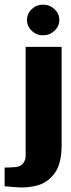

<svg xmlns="http://www.w3.org/2000/svg" viewBox="-86 -698 308 832"><path d="M-20 113Q-28 112 -44.5 111Q-61 110 -66 109V28Q-55 28 -40.5 27.5Q-26 27 -19 26Q4 24 14.5 9.5Q25 -5 25 -20V-495H181V-69Q181 10 152 51Q123 92 77.5 105Q32 118 -20 113ZM100 -545Q72 -545 51.5 -564.5Q31 -584 31 -611Q31 -639 51.5 -658.5Q72 -678 100 -678Q129 -678 150 -658.5Q171 -639 171 -612Q171 -584 150 -564.5Q129 -545 100 -545Z"/></svg>

Font: Alumni Sans Black
Style: Regular
Weight: 900
Designer: Robert E. Leuschke
Foundry: Robert E. Leuschke
Version: Version 1.018